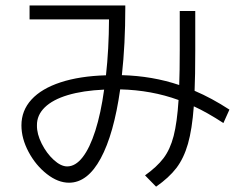

<svg xmlns="http://www.w3.org/2000/svg" viewBox="-20 -701 904 713"><path d="M59.6 -235.4Q59.6 -290.5 96.9 -331.3Q134.3 -372.1 205.1 -395.3Q275.9 -418.5 373.5 -421.4Q384.3 -517.6 384.8 -628.9H89.8V-680.7H445.3V-671.9Q445.3 -536.1 432.6 -421.9Q545.9 -418.9 645.5 -385.3Q647.5 -436 647.5 -514.6V-660.2H705.1V-512.7Q705.1 -418 702.6 -363.8Q766.1 -336.9 832 -293.9L809.6 -244.1Q749 -283.7 699.7 -306.2Q693.4 -220.7 678 -167Q662.6 -113.3 635 -77.1Q607.4 -41 559.6 -7.8L518.6 -49.8Q562.5 -81.1 587.2 -113.5Q611.8 -146 624.8 -196Q637.7 -246.1 643.1 -329.6Q543 -366.2 426.3 -369.1Q402.8 -203.1 354 -112.8Q305.2 -22.5 236.3 -22.5Q195.3 -22.5 154.1 -54.7Q112.8 -86.9 86.2 -136.7Q59.6 -186.5 59.6 -235.4ZM229.5 -83Q260.3 -83 286.9 -117.2Q313.5 -151.4 334 -215.6Q354.5 -279.8 366.7 -368.2Q288.1 -364.7 231.9 -347.9Q175.8 -331.1 146.2 -302.2Q116.7 -273.4 117.2 -235.4Q116.7 -203.6 134.8 -167.7Q152.8 -131.8 179.4 -107.4Q206.1 -83 229.5 -83Z"/></svg>

Font: Pretendard GOV Light
Style: Regular
Weight: 300
Designer: Base glyphs from Inter by Rasmus Andersson; Hangeul glyphs from Noto Sans CJK(Source Han Sans) by Jang Soo-young and Kan
Foundry: Kil Hyung-jin
Version: Version 1.309